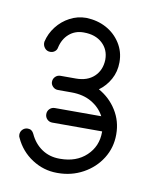

<svg xmlns="http://www.w3.org/2000/svg" viewBox="-56 -795 387 493"><g transform="rotate(10 137.0 -548.5)"><path d="M91 -471Q83 -471 77.5 -476.5Q72 -482 72 -490Q72 -498 77.5 -503.5Q83 -509 91 -509H212Q201 -530 179 -543Q157 -556 126 -556H91Q83 -556 77.5 -561.5Q72 -567 72 -574Q72 -582 77.5 -587.5Q83 -593 91 -593H126Q128 -593 130 -593H131Q161 -593 178.5 -609.5Q196 -626 197 -653V-654Q197 -680 179 -696.5Q161 -713 131 -713H130Q108 -713 92.5 -699.5Q77 -686 72 -663Q71 -657 66 -653Q61 -649 54 -649Q45 -649 39.5 -656Q34 -663 35 -672Q40 -694 54 -712Q68 -730 88 -740.5Q108 -751 130 -751H131Q160 -750 183 -737.5Q206 -725 220 -703Q234 -681 234 -654V-653Q234 -629 223 -609Q212 -589 194 -576Q223 -560 240.5 -532Q258 -504 258 -470V-469Q258 -435 240.5 -407Q223 -379 193 -362.5Q163 -346 127 -346H125Q90 -346 60 -365.5Q30 -385 15 -418Q13 -421 13 -426Q13 -434 18.5 -439.5Q24 -445 32 -445Q43 -445 48 -434Q59 -410 79 -396.5Q99 -383 125 -383H127Q169 -383 195 -407.5Q221 -432 221 -469V-470V-471Z"/></g></svg>

Font: Libertine Sup Medium
Style: Regular
Weight: 500
Designer: Bastien Sozeau
Foundry: NBR — Bastien Sozeau
Version: Version 2.003; ttfautohint (v1.8.4.7-5d5b);gftools[0.9.33]